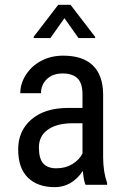

<svg xmlns="http://www.w3.org/2000/svg" viewBox="-20 -770 519 800"><path d="M215.8 -68.8Q252.9 -68.8 281.7 -86.4Q310.5 -104 323.7 -130.4V-256.3H274.9Q213.4 -254.9 177.7 -228.5Q142.1 -202.1 142.1 -155.8Q142.1 -109.4 160.2 -88.9Q178.7 -68.4 215.8 -68.8ZM95.7 -30.3Q55.7 -70.3 55.7 -147.5Q55.7 -224.6 110.4 -272Q165 -319.3 260.3 -320.3H323.7V-376.5Q323.7 -423.8 302.7 -443.8Q281.7 -463.9 240.7 -463.9Q199.7 -463.9 175.3 -440.4Q150.9 -417 150.9 -381.8H64.5Q64.5 -421.9 88.4 -459Q112.3 -496.1 152.8 -517.1Q193.4 -538.1 243.2 -538.1Q324.2 -538.1 366.2 -498Q408.2 -458 409.7 -380.4V-113.8Q410.2 -52.7 426.3 -7.8V0H336.4Q328.6 -17.1 325.2 -57.6Q279.3 9.8 208 9.8Q136.7 9.8 95.7 -30.3ZM376.5 -611.3H307.1L248.5 -694.3L189.9 -611.3H120.6V-617.2L222.7 -750H273.9L376.5 -616.2Z"/></svg>

Font: RobotoCondensed-Regular
Style: Regular
Weight: 400
Designer: Google
Version: Version 2.001201; 2014